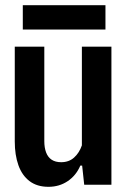

<svg xmlns="http://www.w3.org/2000/svg" viewBox="-20 -713 491 741"><path d="M410 -533V0H305L297 -74H290Q274 -36 241.5 -14Q209 8 167 8Q123 8 94 -14Q65 -36 51 -75.5Q37 -115 37 -167V-533H151V-168Q151 -143 158 -124.5Q165 -106 179.5 -96.5Q194 -87 216 -87Q246 -87 266 -105Q286 -123 296 -152V-533ZM68 -599V-693H387V-599Z"/></svg>

Font: Hubot Sans Condensed SemiBold
Style: Regular
Weight: 600
Width: 3
Designer: Deni Anggara
Foundry: GitHub, Inc., Subsidiary of Microsoft Corporation
Version: Version 2.000